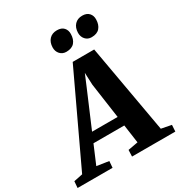

<svg xmlns="http://www.w3.org/2000/svg" viewBox="-301 -1131 1199 1281"><g transform="rotate(-30 299.0 -490.0)"><path d="M-79 0 -75 -50 -7 -64 313.5 -745H479L599.5 -65L677 -50L674 0H340.5L342.5 -50L419.5 -64L399.5 -205.5H162L102 -64L194.5 -50L190.5 0ZM192.5 -277H389.5L351 -547.5L347 -641L310 -553ZM311.5 -824Q282 -824 263.5 -844.2Q245 -864.5 245.5 -895Q246.5 -934.5 268.2 -957.5Q290 -980.5 327 -980.5Q362 -980.5 379.5 -961Q397 -941.5 396 -912.5Q395.5 -872.5 374.8 -848.2Q354 -824 311.5 -824ZM506 -824Q477 -824 458.8 -844.2Q440.5 -864.5 441 -895Q442 -934.5 463.8 -957.5Q485.5 -980.5 522 -980.5Q556 -980.5 573.8 -961Q591.5 -941.5 590.5 -912.5Q590 -872.5 569.2 -848.2Q548.5 -824 506 -824Z"/></g></svg>

Font: Merriweather 24pt Black
Style: Italic
Weight: 900
Italic angle: -7.8°
Designer: Eben Sorkin
Foundry: Eben Sorkin
Version: Version 2.101